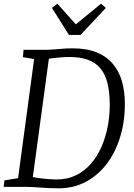

<svg xmlns="http://www.w3.org/2000/svg" viewBox="-22 -1013 725 1041"><path d="M106 -743H231Q266.5 -744 301.5 -747.5Q336.5 -751 371 -751Q447 -751 500.8 -729.5Q554.5 -708 588.8 -668Q623 -628 639 -572.8Q655 -517.5 655 -450Q655 -353 629.2 -269.5Q603.5 -186 556 -123.8Q508.5 -61.5 442.5 -26.8Q376.5 8 296 8Q267.5 8 243.2 6.8Q219 5.5 197 4Q175 2.5 154.5 1.2Q134 0 113 0H-2L2 -35L76 -47L163 -693L102 -703ZM151 -16.5 136 -58Q154.5 -52.5 182 -48.5Q209.5 -44.5 237.5 -42.2Q265.5 -40 285.5 -40Q344 -40 390.2 -62.8Q436.5 -85.5 471 -125.2Q505.5 -165 528 -216.5Q550.5 -268 561.8 -326Q573 -384 573 -443Q573 -512 560.8 -561.5Q548.5 -611 522.2 -642.5Q496 -674 454.5 -689Q413 -704 354 -704Q333 -704 308 -702Q283 -700 261 -697.2Q239 -694.5 226 -692.5L248 -731.5ZM352 -823.5 259.5 -970 289 -993Q314 -965 339 -937Q364 -909 389 -881Q423 -909 457.5 -937Q492 -965 526 -993L552 -970L414.5 -823.5Z"/></svg>

Font: Merriweather 7pt Light
Style: Italic
Weight: 300
Italic angle: -7.8°
Designer: Eben Sorkin
Foundry: Eben Sorkin
Version: Version 2.200;gftools[0.9.31]